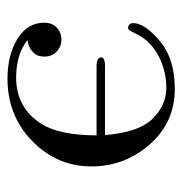

<svg xmlns="http://www.w3.org/2000/svg" viewBox="-7 -476 493 520"><g transform="rotate(90 240.0 -215.5)"><path d="M41 -87.9Q41 -109.9 54.4 -122.3Q67.9 -134.8 86.9 -134.8Q106 -134.8 119.4 -121.8Q132.8 -108.9 132.8 -88.9Q132.8 -81.1 130.4 -72.5Q127.9 -64 116.9 -54.4Q106 -44.9 87.9 -43Q127 -12.2 189.9 -12.2Q272 -12.2 315.9 -82Q345.7 -130.9 346.2 -230H159.2Q135.3 -230 134.8 -242.2Q134.8 -253.4 161.1 -252.9H345.2Q338.4 -342.8 301.8 -380.9Q265.1 -418.9 217.8 -418.9Q169.9 -418.9 129.4 -397Q88.9 -375 70.8 -336.9Q63 -318.8 58.1 -315.9Q53.2 -314 47.6 -317.9Q42 -321.8 42 -329.1Q42 -359.9 90.1 -400.9Q138.2 -441.9 220.2 -441.9Q311 -441.9 370.6 -374Q430.2 -306.2 430.2 -215.8Q430.2 -123 361.6 -55.9Q293 11.2 192.9 11.2Q127.9 11.2 84.5 -15.9Q41 -43 41 -87.9Z"/></g></svg>

Font: CMU Serif Upright Italic
Style: UprightItalic
Weight: 500
Version: Version 0.7.0